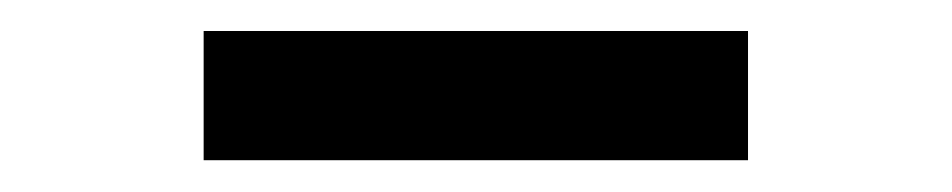

<svg xmlns="http://www.w3.org/2000/svg" viewBox="-20 -747 605 122"><path d="M455.3 -645.2H109.4V-727.3H455.3Z"/></svg>

Font: Cannonade
Style: Bold
Weight: 700
Designer: Rasmus Andersson
Foundry: rsms
Version: Version 3.012;git-f93a4a705